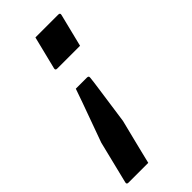

<svg xmlns="http://www.w3.org/2000/svg" viewBox="-225 -585 800 800"><g transform="rotate(-45 175.0 -185.0)"><path d="M169 -536H304Q315 -536 312 -525L276 -380H141Q130 -380 133 -391ZM137 -266H203Q208 -266 211 -263Q212 -262 212 -256.5Q212 -251 209 -230Q206 -209 199.5 -162.5Q193 -116 181 -32L159 56Q152 84 145.5 110.5Q139 137 132 166H15Q4 166 7 155L53 -32Q74 -91 95.5 -149.5Q117 -208 137 -266Z"/></g></svg>

Font: Recursive Sn Lnr St Med
Style: Italic
Weight: 500
Italic angle: -15°
Version: Version 1.079;hotconv 1.0.112;makeotfexe 2.5.65598; ttfautoh